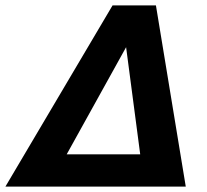

<svg xmlns="http://www.w3.org/2000/svg" viewBox="-67 -688 764 708"><path d="M-47 0 348 -668H508L618 0ZM179 -119H450L398 -514Z"/></svg>

Font: Atkinson Hyperlegible Next
Style: Bold Italic
Weight: 700
Italic angle: -12°
Designer: Elliott Scott, Megan Eiswerth, Linus Boman, Theodore Petrosky, Letters from Sweden
Foundry: Applied Design Works, Letters from Sweden
Version: Version 2.001